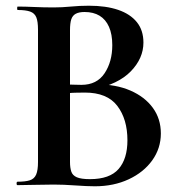

<svg xmlns="http://www.w3.org/2000/svg" viewBox="-20 -648 635 672"><path d="M306 -335 317 -353Q386 -353 436.5 -331Q487 -309 515 -270.5Q543 -232 543 -181Q543 -129 513 -87Q483 -45 430.5 -20.5Q378 4 312 4Q285 4 243.5 1Q202 -2 168 -2Q132 -2 99.5 -1Q67 0 41 0Q38 0 38 -6Q38 -12 41 -12Q69 -12 84.5 -17Q100 -22 106.5 -37Q113 -52 113 -81V-544Q113 -573 107 -587.5Q101 -602 85.5 -607.5Q70 -613 42 -613Q40 -613 40 -619Q40 -625 42 -625Q68 -625 100 -623.5Q132 -622 168 -622Q197 -622 228 -625Q259 -628 291 -628Q351 -628 393.5 -613.5Q436 -599 459 -570.5Q482 -542 482 -499Q482 -444 438 -398.5Q394 -353 306 -335ZM276 -606Q257 -606 245.5 -600Q234 -594 229.5 -580.5Q225 -567 225 -542V-346L188 -353Q221 -352 242 -351.5Q263 -351 265 -351Q319 -351 346 -391.5Q373 -432 373 -490Q373 -528 361.5 -554Q350 -580 328.5 -593Q307 -606 276 -606ZM295 -21Q364 -21 395 -56.5Q426 -92 426 -157Q426 -231 390.5 -277.5Q355 -324 277 -324Q267 -324 243 -323.5Q219 -323 192 -318L225 -330V-81Q225 -61 229.5 -47.5Q234 -34 249 -27.5Q264 -21 295 -21Z"/></svg>

Font: Cormorant Garamond Light
Style: Regular
Weight: 300
Designer: Christian Thalmann (Catharsis Fonts)
Foundry: Catharsis Fonts
Version: Version 4.001